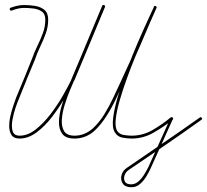

<svg xmlns="http://www.w3.org/2000/svg" viewBox="-20 -572 863 801"><path d="M29 -528Q23 -526 21 -532Q19 -538 25 -540Q39 -545 52.5 -548Q66 -551 81 -551Q102 -551 125.5 -547.5Q149 -544 165 -531Q181 -518 181 -490Q181 -460 171 -432.5Q161 -405 148 -378Q135 -351 126 -324Q126 -324 126 -324Q126 -324 126 -324Q109 -283 92 -242Q75 -201 59 -160Q59 -160 59 -160Q59 -160 59 -160Q59 -160 59 -160Q59 -160 59 -160Q54 -149 45.5 -124.5Q37 -100 32 -72.5Q27 -45 32.5 -25.5Q38 -6 62 -6Q96 -6 129 -32Q162 -58 191 -96Q220 -134 242.5 -173.5Q265 -213 278 -240Q278 -240 278 -239Q277 -239 277 -239Q310 -316 342 -393Q374 -470 406 -547Q406 -547 406 -547Q406 -547 406 -547Q409 -553 414 -551Q420 -548 418 -543Q385 -466 353 -389Q321 -312 289 -235Q289 -235 288 -235Q288 -234 288 -234Q275 -206 251.5 -165.5Q228 -125 198 -85.5Q168 -46 133 -20Q98 6 62 6Q38 6 28.5 -8Q19 -22 18.5 -43.5Q18 -65 23.5 -88.5Q29 -112 36 -132.5Q43 -153 47 -164Q47 -164 47 -164Q47 -164 47 -164Q47 -164 47 -164Q64 -205 81 -246Q98 -287 114 -328Q114 -328 114 -328Q114 -328 114 -328Q123 -354 136 -380.5Q149 -407 159 -434Q169 -461 169 -490Q169 -514 154.5 -524Q140 -534 119.5 -536.5Q99 -539 81 -539Q67 -539 54.5 -536Q42 -533 29 -528Q29 -528 29 -528Q29 -528 29 -528ZM406 -547Q409 -553 414 -551Q420 -548 418 -543Q386 -466 354 -389Q322 -312 290 -236Q290 -236 289 -236Q289 -236 289 -236Q283 -222 271.5 -194.5Q260 -167 250 -135Q240 -103 238 -73.5Q236 -44 247.5 -25Q259 -6 291 -6Q333 -6 367 -36Q394 -61 415 -95Q436 -129 453 -165.5Q470 -202 485 -234Q521 -311 554.5 -388.5Q588 -466 622 -543Q624 -549 629 -546Q635 -544 632 -539Q599 -461 565.5 -383.5Q532 -306 496 -229Q481 -196 463.5 -159Q446 -122 424 -87.5Q402 -53 375 -27Q338 6 291 6Q254 6 239.5 -14Q225 -34 226 -65Q227 -96 237 -130Q247 -164 259 -194Q271 -224 279 -240Q279 -241 279 -240Q278 -240 278 -240Q310 -317 342 -394Q374 -471 406 -547Q406 -547 406 -547Q406 -547 406 -547ZM621 -543Q624 -549 629 -547Q635 -544 633 -539Q625 -521 617 -503Q609 -485 601 -467Q595 -452 580 -418.5Q565 -385 546.5 -340.5Q528 -296 510.5 -248Q493 -200 480 -155.5Q467 -111 463 -76.5Q459 -42 469 -26Q478 -12 496 -9Q514 -6 529 -6Q529 -6 529 -6Q529 -6 529 -6Q576 -6 616.5 -29.5Q657 -53 692 -82Q692 -82 692 -82Q692 -82 692 -82Q697 -85 701 -81Q704 -76 700 -72Q663 -43 620.5 -18.5Q578 6 529 6Q529 6 529 6Q529 6 529 6Q510 6 490 2Q470 -2 459 -20Q447 -39 452 -80Q457 -121 473 -174Q489 -227 510.5 -284Q532 -341 554.5 -393.5Q577 -446 595.5 -485.5Q614 -525 622 -543Q621 -543 621 -543ZM691 -79Q693 -85 698 -82Q704 -80 701 -75Q678 -24 655 27Q632 78 609 129Q609 129 609 129Q609 129 609 129Q609 129 609 129Q609 129 609 129Q602 145 590.5 164Q579 183 563 196.5Q547 210 527 209Q527 209 527 209Q527 209 527 209Q502 209 492 193.5Q482 178 487 158.5Q492 139 511 127Q511 127 511 127Q511 127 511 127Q511 127 511 127Q511 127 511 127Q587 75 663 23Q739 -29 814 -82Q814 -82 814 -82Q814 -82 814 -82Q818 -85 822 -80Q825 -76 820 -72Q746 -19 670 33Q594 85 517 137Q517 137 517 137Q517 137 517 137Q517 137 517 137Q517 137 517 137Q504 146 499.5 160Q495 174 501 185.5Q507 197 527 197Q527 197 527 197Q527 197 527 197Q544 197 558 184.5Q572 172 582.5 154.5Q593 137 599 125Q599 125 599 125Q599 125 599 125Q599 125 599 125Q599 125 599 125Q622 74 645 23Q668 -28 691 -79Q691 -79 691 -79Q691 -79 691 -79Z"/></svg>

Font: FRB American Cursive Thin
Style: Italic
Weight: 100
Italic angle: -25°
Version: Version 2.0;Modular Font Editor K font №1